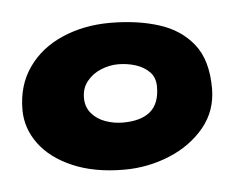

<svg xmlns="http://www.w3.org/2000/svg" viewBox="-31 -671 378 302"><g transform="rotate(-5 158.0 -520.0)"><path d="M154.5 -404Q107.5 -404 73.2 -418.8Q39 -433.5 21 -458Q3 -482.5 3 -511.5Q3 -550.5 22.8 -578.5Q42.5 -606.5 76.5 -621.2Q110.5 -636 152 -636Q195 -636 229 -625.2Q263 -614.5 283 -589.2Q303 -564 303 -519.5Q303 -484 281.5 -458Q260 -432 226 -418Q192 -404 154.5 -404ZM159 -478Q187.5 -478 202.2 -490.5Q217 -503 217 -529.5Q217 -544 208.5 -552.8Q200 -561.5 186.8 -565.8Q173.5 -570 159 -570Q145.5 -570 132 -564.5Q118.5 -559 109.8 -548.2Q101 -537.5 101 -522Q101 -507.5 109.5 -497.5Q118 -487.5 131.2 -482.8Q144.5 -478 159 -478Z"/></g></svg>

Font: Gluten
Style: Bold
Weight: 700
Designer: Tyler Finck
Foundry: Etcetera Type Company
Version: Version 1.204